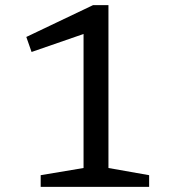

<svg xmlns="http://www.w3.org/2000/svg" viewBox="-20 -728 665 748"><path d="M305.5 -73.5V-650L335.5 -606L103 -525.5L82.5 -584L342.5 -708H402.5V-73.5L561 -45.5V0H138.5V-45.5Z"/></svg>

Font: Newsreader 9pt
Style: Regular
Weight: 400
Designer: Hugues Gentile
Foundry: Production Type
Version: Version 1.003